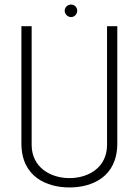

<svg xmlns="http://www.w3.org/2000/svg" viewBox="-20 -816 606 843"><path d="M74 -701V-186C74 -39 186 7 285 7C384 7 495 -39 495 -186V-701H450V-180C450 -81 369 -34 285 -34C202 -34 119 -81 119 -180V-701ZM264 -769C264 -754 277 -741 292 -741C307 -741 319 -754 319 -769C319 -784 307 -796 292 -796C277 -796 264 -784 264 -769Z"/></svg>

Font: Advent Pro
Style: Light
Weight: 300
Designer: Andreas Kalpakidis
Foundry: Andreas Kalpakidis
Version: Version 2.002 2007